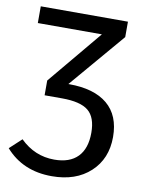

<svg xmlns="http://www.w3.org/2000/svg" viewBox="-84 -586 649 859"><g transform="rotate(10 240.5 -157.0)"><path d="M216 -206Q330 -206 390.5 -155.5Q451 -105 451 -7Q451 92 385.5 152.5Q320 213 211 213Q79 213 0 123L54 73Q120 138 209 138Q279 138 315.5 100.5Q352 63 352 -9Q352 -79 316 -108.5Q280 -138 196 -138H117V-205L322 -451H31V-527H427V-457L213 -206Z"/></g></svg>

Font: Fira Sans
Style: Regular
Weight: 400
Designer: Carrois Corporate & Edenspiekermann AG
Foundry: Carrois Corporate GbR & Edenspiekermann AG
Version: Version 4.106;PS 004.106;hotconv 1.0.70;makeotf.lib2.5.58329